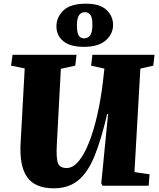

<svg xmlns="http://www.w3.org/2000/svg" viewBox="-20 -1007 864 1041"><path d="M709 -74 791 -62 786 0H536L529 -12L566 -389H561Q529 -251 493 -162Q457 -73 404.5 -29.5Q352 14 271 14Q170 14 127 -47Q84 -108 92 -236L114 -636L40 -651L48 -710H395L388 -651L310 -634L288 -222Q284 -148 294.5 -122Q305 -96 341 -96Q376 -96 407 -133.5Q438 -171 463.5 -236.5Q489 -302 508 -386Q527 -470 538 -563L546 -635L474 -651L481 -710H818L811 -651L741 -635ZM435 -753Q360 -753 323 -784Q286 -815 286 -864Q286 -913 323.5 -950Q361 -987 447 -987Q521 -987 557 -953.5Q593 -920 593 -872Q593 -822 553 -787.5Q513 -753 435 -753ZM436 -799Q458 -799 469.5 -816Q481 -833 481 -873Q481 -912 470 -926.5Q459 -941 440 -941Q420 -941 408.5 -924.5Q397 -908 397 -871Q397 -831 406.5 -815Q416 -799 436 -799Z"/></svg>

Font: Literata 36pt ExtraBold
Style: Italic
Weight: 800
Italic angle: -2°
Designer: Latin by Veronika Burian and Jose Scaglione. Greek by Irene Vlachou. Cyrillic by Vera Evstafieva
Foundry: TypeTogether
Version: Version 3.002